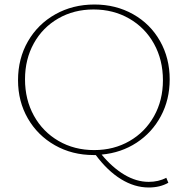

<svg xmlns="http://www.w3.org/2000/svg" viewBox="-20 -683 833 852"><path d="M718 106 727 128Q690 149 640 149Q577 149 517 112Q457 75 405 5H395Q300 5 223.5 -38.5Q147 -82 103.5 -157.5Q60 -233 60 -327Q60 -423 104 -499.5Q148 -576 225.5 -619.5Q303 -663 399 -663Q494 -663 570.5 -620Q647 -577 690 -501Q733 -425 733 -331Q733 -241 694 -168Q655 -95 586.5 -50Q518 -5 431 3Q478 60 531.5 92Q585 124 640 124Q683 124 718 106ZM398 -17Q485 -17 554.5 -57Q624 -97 663.5 -167.5Q703 -238 703 -327Q703 -417 663.5 -488.5Q624 -560 553.5 -600.5Q483 -641 395 -641Q308 -641 238.5 -601Q169 -561 130 -490.5Q91 -420 91 -331Q91 -241 130.5 -169.5Q170 -98 240 -57.5Q310 -17 398 -17Z"/></svg>

Font: Ysabeau Extralight
Style: Regular
Weight: 200
Designer: Christian Thalmann (Catharsis Fonts)
Version: Version 0.003